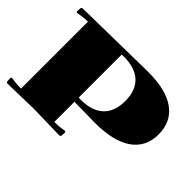

<svg xmlns="http://www.w3.org/2000/svg" viewBox="-136 -1015 1302 1302"><g transform="rotate(45 515.0 -364.5)"><path d="M120.1 -682.1Q83 -682.1 43.9 -674.8L25.9 -670.9L18.1 -676.8L20 -711.9L27.8 -720.2L640.1 -730H652.8Q822.3 -730 911.1 -665.8Q1000 -601.6 1000 -480Q1000 -358.4 907.7 -294.2Q815.4 -230 640.1 -230L439.9 -232.9V-40Q486.8 -40 518.1 -45.9L534.2 -48.8L542 -42L540 -6.8L532.2 1L279.8 -4.9L27.8 1L20 -6.8L18.1 -42L25.9 -48.8L42 -45.9Q73.2 -40 120.1 -40ZM460 -272.9Q567.4 -272.9 623.8 -325.9Q680.2 -378.9 680.2 -480Q680.2 -581.1 623.8 -634Q567.4 -687 460 -687L439.9 -686V-273.9Z"/></g></svg>

Font: Yokawerad
Style: Regular
Weight: 500
Designer: gluk
Foundry: gluk
Version: Version 0.79